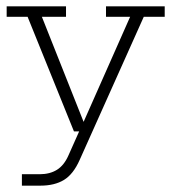

<svg xmlns="http://www.w3.org/2000/svg" viewBox="-20 -414 539 605"><path d="M107 171H49V135H105Q137 135 159.5 121Q182 107 196 75L233 -8L242 0H213L67 -361H1V-394H188V-361H112L249 -16L239 -20L390 -361H314V-394H499V-361H433L231 90Q211 135 181.5 153Q152 171 107 171Z"/></svg>

Font: Rokkitt ExtraLight
Style: Regular
Weight: 250
Version: Version 3.103